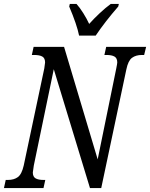

<svg xmlns="http://www.w3.org/2000/svg" viewBox="-37 -951 759 971"><path d="M-8 -41H3Q34 -41 53.5 -55.5Q73 -70 83 -114L187 -605Q191 -631 191 -635Q191 -657 177 -665Q163 -673 135 -673H124L133 -714H287L457 -145L551 -605Q556 -630 556 -635Q556 -657 542 -665Q528 -673 501 -673H491L500 -714H702L692 -673H681Q650 -673 630.5 -658.5Q611 -644 602 -600L475 0H418L235 -601L134 -114Q129 -84 129 -79Q129 -57 143 -49Q157 -41 183 -41H192L183 0H-17ZM313 -918 316 -931H350Q367 -912 384.5 -884Q402 -856 414 -830Q438 -857 468 -885Q498 -913 523 -931H564L561 -918Q494 -841 447 -771H363Q352 -826 313 -918Z"/></svg>

Font: Noto Serif Cond
Style: Italic
Weight: 400
Width: 3
Italic angle: -12°
Designer: Monotype Design Team
Foundry: Monotype Imaging Inc.
Version: Version 1.001